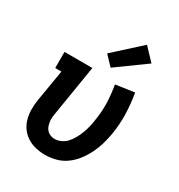

<svg xmlns="http://www.w3.org/2000/svg" viewBox="-186 -912 972 1044"><g transform="rotate(30 300.0 -390.0)"><path d="M250 8Q220 8 190.5 1Q161 -6 137 -21.5Q113 -37 96 -60.5Q79 -84 71.5 -112.5Q64 -141 64 -171.5Q64 -202 69 -233L102 -429H63V-530H238L187 -217Q184 -202 183 -188Q182 -174 184 -160.5Q186 -147 190.5 -134.5Q195 -122 204 -112.5Q213 -103 226 -98Q239 -93 252 -93Q273 -93 293.5 -103Q314 -113 328.5 -130Q343 -147 353.5 -166.5Q364 -186 371.5 -206Q379 -226 384 -246.5Q389 -267 392 -288Q402 -346 400.5 -402Q399 -458 389 -514L506 -531Q517 -468 519 -403.5Q521 -339 510 -273Q504 -239 494.5 -206Q485 -173 469.5 -141.5Q454 -110 432 -81Q410 -52 381 -31Q352 -10 318 -1Q284 8 250 8ZM323 -581 268 -639 432 -788 504 -712Z"/></g></svg>

Font: Iosevka Curly Slab ExObl
Style: Bold
Weight: 700
Width: 7
Italic angle: -9°
Monospace: yes
Designer: Belleve Invis
Foundry: Belleve Invis
Version: Version 11.0.0; ttfautohint (v1.8.3)